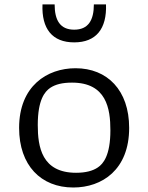

<svg xmlns="http://www.w3.org/2000/svg" viewBox="-20 -822 660 854"><path d="M306 12C434 12 554.5 -67 554.5 -253C554.5 -421 457 -518.5 316 -518.5C190 -518.5 65 -440 65 -253C65 -86.5 162 12 306 12ZM148 -266C148 -379 179.5 -414.5 203 -431C227 -447 257.5 -454.5 300.5 -454.5C453.5 -454.5 471 -339 471 -242.5C471 -129.5 438.5 -93 415.5 -77.5C393 -62 361 -53.5 318.5 -53.5C165.5 -53.5 148 -169 148 -266ZM169 -802.5C164.5 -694 212.5 -633.5 310 -633.5C407.5 -633.5 455.5 -694 451.5 -802.5H397.5C397.5 -732.5 373 -690 310 -690C247 -690 223 -732.5 223 -802.5Z"/></svg>

Font: Monaspace Argon Light
Style: Regular
Weight: 300
Designer: Riley Cran & the Lettermatic Team
Foundry: Lettermatic
Version: Version 1.000 (Monaspace Argon)